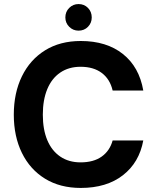

<svg xmlns="http://www.w3.org/2000/svg" viewBox="-20 -914 774 946"><path d="M378 12Q276 12 202 -33.5Q128 -79 88 -160.5Q48 -242 48 -349Q48 -456 88 -538Q128 -620 202 -666Q276 -712 378 -712Q505 -712 585.5 -648Q666 -584 686 -468H535Q522 -524 481.5 -554.5Q441 -585 377 -585Q319 -585 277 -556.5Q235 -528 213 -475Q191 -422 191 -349Q191 -276 213 -223.5Q235 -171 277 -142.5Q319 -114 377 -114Q441 -114 481 -142.5Q521 -171 535 -222H686Q666 -113 585.5 -50.5Q505 12 378 12ZM367 -763Q340 -763 321 -782Q302 -801 302 -828Q302 -856 321 -875Q340 -894 367 -894Q395 -894 413.5 -875Q432 -856 432 -828Q432 -801 413.5 -782Q395 -763 367 -763Z"/></svg>

Font: DM Sans 9pt ExtraBold
Style: Regular
Weight: 800
Version: Version 4.004;gftools[0.9.30]